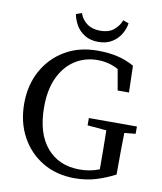

<svg xmlns="http://www.w3.org/2000/svg" viewBox="-95 -945 871 1035"><g transform="rotate(10 341.0 -427.0)"><path d="M384 15Q284 15 208 -30.5Q132 -76 89.5 -155Q47 -234 47 -335Q47 -436 90 -514.5Q133 -593 209.5 -638.5Q286 -684 388 -684Q450 -684 498.5 -672.5Q547 -661 589 -637L593 -491H531L511 -605Q459 -634 397 -634Q328 -634 273.5 -599Q219 -564 187.5 -497.5Q156 -431 156 -335Q156 -192 222 -114Q288 -36 403 -36Q460 -36 510 -56V-88Q510 -133 509.5 -178.5Q509 -224 508 -269L404 -278V-318H667V-278L606 -272Q605 -227 604.5 -181Q604 -135 604 -88V-44Q552 -17 499 -1Q446 15 384 15ZM238 -858 269 -869Q280 -835 309 -813.5Q338 -792 382 -792Q427 -792 454.5 -813.5Q482 -835 495 -869L526 -858Q522 -828 505 -799Q488 -770 457.5 -750.5Q427 -731 382 -731Q337 -731 306.5 -750.5Q276 -770 259.5 -799Q243 -828 238 -858Z"/></g></svg>

Font: Source Serif Pro
Style: Regular
Weight: 400
Designer: Frank Grießhammer
Foundry: Adobe Systems Incorporated
Version: Version 3.001;hotconv 1.0.111;makeotfexe 2.5.65597